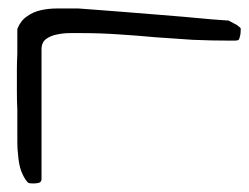

<svg xmlns="http://www.w3.org/2000/svg" viewBox="-20 -429 583 449"><path d="M20.5 -361.3Q28.3 -380.9 43 -390.6Q57.6 -401.4 76.2 -405.3Q93.8 -409.2 114.3 -409.2H163.1Q177.7 -408.2 203.1 -406.2Q231.4 -404.3 265.6 -401.4Q298.8 -398.4 338.9 -395.5Q375 -392.6 411.1 -389.6Q441.4 -386.7 474.6 -383.8Q502.9 -381.8 514.6 -380.9L529.3 -373Q534.2 -371.1 538.1 -367.2Q543 -364.3 543 -361.3Q543 -349.6 541 -343.8Q540 -337.9 538.1 -335.9Q535.2 -334 529.3 -334H518.6Q474.6 -334 430.7 -335.9L344.7 -341.8Q302.7 -345.7 257.8 -348.6Q213.9 -351.6 170.9 -351.6H144.5Q128.9 -351.6 114.3 -348.6Q98.6 -345.7 87.9 -337.9Q77.1 -330.1 77.1 -313.5V-9.8Q77.1 -2.9 69.3 -1Q62.5 0 58.6 0Q49.8 0 46.9 -1Q43.9 -2.9 39.1 -9.8Q31.2 -22.5 27.3 -36.1Q23.4 -50.8 22.5 -65.4Q20.5 -80.1 20.5 -95.7V-140.6Q20.5 -154.3 20.5 -172.9Q19.5 -192.4 19.5 -212.9V-266.6Q19.5 -284.2 20.5 -302.7V-338.9Z"/></svg>

Font: Swanky and Moo Moo Cyrillic
Style: Regular
Weight: 400
Designer: Kimberly Geswein; Denis Ignatov
Foundry: Kimberly Geswein; Denis Ignatov
Version: Version 1.003 June 27, 2018